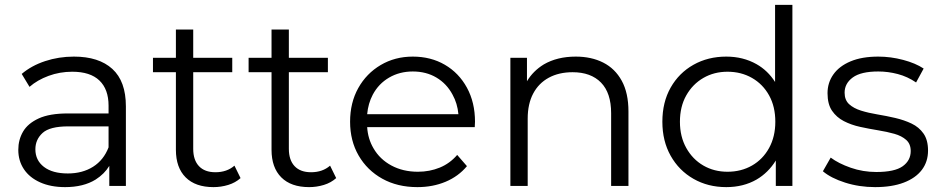

<svg xmlns="http://www.w3.org/2000/svg" viewBox="-20 -762 3855 787"><path d="M247 5Q188 5 144.5 -14.5Q101 -34 78 -68.5Q55 -103 55 -148Q55 -189 74.5 -222.5Q94 -256 138.5 -276.5Q183 -297 258 -297H425V-329Q425 -396 387.5 -432Q350 -468 276 -468Q225 -468 179 -451Q133 -434 101 -406L69 -459Q109 -493 165 -511.5Q221 -530 283 -530Q385 -530 440.5 -479.5Q496 -429 496 -326V0H428V-82Q408 -49 372 -26Q322 5 247 5ZM425 -244H260Q184 -244 154.5 -217Q125 -190 125 -150Q125 -105 160 -78Q195 -51 258 -51Q318 -51 361.5 -78.5Q405 -106 425 -158Z M607 -466V-525H701V-641H772V-525H932V-466H772V-152Q772 -106 795.5 -81Q819 -56 863 -56Q910 -56 941 -83L966 -32Q945 -13 915.5 -4Q886 5 855 5Q781 5 741 -35Q701 -75 701 -148V-466Z M999 -466V-525H1093V-641H1164V-525H1324V-466H1164V-152Q1164 -106 1187.5 -81Q1211 -56 1255 -56Q1302 -56 1333 -83L1358 -32Q1337 -13 1307.5 -4Q1278 5 1247 5Q1173 5 1133 -35Q1093 -75 1093 -148V-466Z M1691 5Q1609 5 1547 -29.5Q1485 -64 1450 -124.5Q1415 -185 1415 -263Q1415 -341 1448.5 -401Q1482 -461 1540.5 -495.5Q1599 -530 1672 -530Q1746 -530 1803.5 -496.5Q1861 -463 1894 -402.5Q1927 -342 1927 -263Q1927 -258 1926.5 -252.5Q1926 -247 1926 -241H1485Q1488 -193 1511 -154Q1537 -109 1584.5 -83.5Q1632 -58 1693 -58Q1741 -58 1782.5 -75Q1824 -92 1854 -127L1894 -81Q1859 -39 1806.5 -17Q1754 5 1691 5ZM1859 -294Q1855 -338 1835 -374Q1811 -419 1769 -444Q1727 -469 1672 -469Q1618 -469 1575 -444Q1532 -419 1508 -374Q1489 -338 1485 -294Z M2340 -530Q2404 -530 2452.5 -505.5Q2501 -481 2528.5 -431Q2556 -381 2556 -305V0H2485V-298Q2485 -381 2443.5 -423.5Q2402 -466 2327 -466Q2271 -466 2229.5 -443.5Q2188 -421 2165.5 -378.5Q2143 -336 2143 -276V0H2072V-525H2140V-429Q2165 -471 2209 -498Q2264 -530 2340 -530Z M2962 -58Q3018 -58 3062.5 -83.5Q3107 -109 3132.5 -155.5Q3158 -202 3158 -263Q3158 -325 3132.5 -371Q3107 -417 3062.5 -442.5Q3018 -468 2962 -468Q2907 -468 2863 -442.5Q2819 -417 2793 -371Q2767 -325 2767 -263Q2767 -202 2793 -155.5Q2819 -109 2863 -83.5Q2907 -58 2962 -58ZM2957 5Q2882 5 2822.5 -29Q2763 -63 2729 -123.5Q2695 -184 2695 -263Q2695 -343 2729 -403Q2763 -463 2822.5 -496.5Q2882 -530 2957 -530Q3026 -530 3081 -499Q3127 -473 3157 -426V-742H3228V0H3160V-104Q3129 -54 3081 -26Q3027 5 2957 5Z M3567 5Q3502 5 3444 -13.5Q3386 -32 3353 -60L3385 -116Q3417 -92 3467 -74.5Q3517 -57 3572 -57Q3647 -57 3680 -80.5Q3713 -104 3713 -143Q3713 -172 3694.5 -188.5Q3676 -205 3646 -213.5Q3616 -222 3579 -228Q3542 -234 3505.5 -242Q3469 -250 3439 -265.5Q3409 -281 3390.5 -308Q3372 -335 3372 -380Q3372 -423 3396 -457Q3420 -491 3466.5 -510.5Q3513 -530 3580 -530Q3631 -530 3682 -516.5Q3733 -503 3766 -481L3735 -424Q3700 -448 3660 -458.5Q3620 -469 3580 -469Q3509 -469 3475.5 -444.5Q3442 -420 3442 -382Q3442 -352 3460.5 -335Q3479 -318 3509.5 -308.5Q3540 -299 3576.5 -293Q3613 -287 3649.5 -278.5Q3686 -270 3716.5 -255.5Q3747 -241 3765.5 -214.5Q3784 -188 3784 -145Q3784 -99 3758.5 -65.5Q3733 -32 3684.5 -13.5Q3636 5 3567 5Z"/></svg>

Font: Modern
Style: Small
Weight: 400
Designer: Julieta Ulanovsky
Foundry: Julieta Ulanovsky
Version: Version 8.000